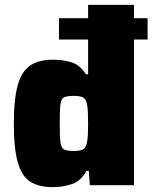

<svg xmlns="http://www.w3.org/2000/svg" viewBox="-20 -763 628 791"><path d="M197 8Q141 8 105.5 -14Q70 -36 53.5 -93Q37 -150 37 -253Q37 -356 53.5 -413.5Q70 -471 105.5 -494Q141 -517 198 -517Q239 -517 274 -506.5Q309 -496 334 -457H343V-600H223V-688H343V-743H532V-688H588V-600H532V0H350L346 -59H336Q314 -17 276 -4.5Q238 8 197 8ZM285 -141Q309 -141 321 -147Q333 -153 337 -171Q341 -187 342 -207Q343 -227 343 -255Q343 -282 342 -301.5Q341 -321 338 -335Q334 -356 321.5 -362Q309 -368 285 -368Q257 -368 244.5 -362.5Q232 -357 229 -333Q226 -309 226 -255Q226 -201 229 -177Q232 -153 244.5 -147Q257 -141 285 -141Z"/></svg>

Font: Saira ExtraBold
Style: Regular
Weight: 800
Designer: Hector Gatti with collaboration of the Omnibus-Type team
Foundry: Omnibus-Type
Version: Version 1.100; ttfautohint (v1.8.3)